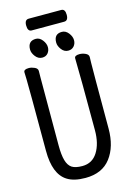

<svg xmlns="http://www.w3.org/2000/svg" viewBox="-149 -1076 798 1171"><g transform="rotate(-15 250.0 -490.0)"><path d="M240 24Q167 24 125 -3Q49 -51 49 -198Q49 -618 47.5 -648Q46 -678 46 -695Q46 -713 78 -713Q95 -713 114 -704.5Q133 -696 133 -680Q133 -668 132.5 -639Q132 -610 132 -210Q132 -150 142 -115Q152 -80 174 -65.5Q196 -51 240 -51Q303 -51 336.5 -104.5Q370 -158 370 -242Q370 -595 367 -697Q367 -715 399 -715Q417 -715 436 -706.5Q455 -698 455 -682Q455 -670 454 -645Q453 -620 453 -230Q453 -117 399.5 -46.5Q346 24 240 24ZM175 -753Q150 -753 132.5 -775.5Q115 -798 115 -820Q115 -874 166 -874Q189 -874 206.5 -851.5Q224 -829 224 -806Q224 -784 211 -768.5Q198 -753 175 -753ZM339 -753Q314 -753 297 -775.5Q280 -798 280 -820Q280 -874 330 -874Q354 -874 371.5 -851.5Q389 -829 389 -806Q389 -784 375.5 -768.5Q362 -753 339 -753ZM155 -930Q130 -930 130 -968Q130 -1004 156 -1004H361Q386 -1004 386 -967Q386 -930 360 -930Z"/></g></svg>

Font: LXGW WenKai Mono Medium
Style: Regular
Weight: 500
Monospace: yes
Designer: LXGW / Fontworks Inc.
Foundry: LXGW / Fontworks Inc.
Version: Version 1.520; June 14, 2025